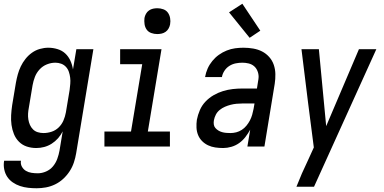

<svg xmlns="http://www.w3.org/2000/svg" viewBox="-31 -783 2051 1026"><path d="M165 223Q142 223 119.5 220.5Q97 218 76 211Q55 204 37 191.5Q19 179 7.5 161.5Q-4 144 -8.5 121.5Q-13 99 -9 76H81Q78 93 86 107.5Q94 122 107.5 130Q121 138 137.5 140.5Q154 143 171 143Q193 143 215 133.5Q237 124 252 106Q267 88 275 66Q283 44 287 22L304 -81Q294 -61 279 -44Q264 -27 245 -15Q226 -3 205 2.5Q184 8 163 8Q136 8 112 0Q88 -8 70.5 -25.5Q53 -43 43.5 -66.5Q34 -90 30.5 -115.5Q27 -141 28.5 -167.5Q30 -194 34 -221L54 -341Q58 -363 64 -385Q70 -407 80 -428Q90 -449 105 -468Q120 -487 139.5 -501Q159 -515 182 -521.5Q205 -528 227 -528Q252 -528 276.5 -520.5Q301 -513 318 -497Q335 -481 345 -459Q355 -437 359 -412L377 -520H468L376 36Q372 60 364 84.5Q356 109 341.5 131.5Q327 154 307 172.5Q287 191 263 202.5Q239 214 214 218.5Q189 223 165 223ZM201 -72Q223 -72 244.5 -79Q266 -86 282.5 -102Q299 -118 308 -139Q317 -160 321 -182L341 -302Q343 -318 344.5 -335Q346 -352 344 -368Q342 -384 337 -399Q332 -414 321.5 -425.5Q311 -437 296 -442.5Q281 -448 265 -448Q242 -448 219.5 -439Q197 -430 180.5 -412Q164 -394 155.5 -372Q147 -350 143 -327L123 -207Q120 -192 119 -176Q118 -160 120.5 -144.5Q123 -129 129 -115.5Q135 -102 145.5 -91.5Q156 -81 171 -76.5Q186 -72 201 -72Z M877 0H527V-80H669L729 -440H611V-520H832L759 -80H877ZM809 -601Q793 -601 777.5 -606.5Q762 -612 753 -624.5Q744 -637 741.5 -653.5Q739 -670 741 -687Q743 -698 749 -709Q755 -720 765 -727Q775 -734 786.5 -736.5Q798 -739 810 -739Q826 -739 841.5 -733.5Q857 -728 866 -715.5Q875 -703 878 -686.5Q881 -670 878 -653Q876 -642 870 -631Q864 -620 854 -613Q844 -606 832.5 -603.5Q821 -601 809 -601Z M1162 8Q1140 8 1119.5 5Q1099 2 1081 -6.5Q1063 -15 1049 -29Q1035 -43 1027.5 -61.5Q1020 -80 1019 -101Q1018 -122 1021 -143Q1026 -169 1037 -194.5Q1048 -220 1067 -240Q1086 -260 1110 -274Q1134 -288 1160 -296Q1186 -304 1212 -307Q1238 -310 1264 -310H1342L1348 -348Q1349 -354 1350 -360Q1351 -366 1351 -372Q1351 -389 1344.5 -404.5Q1338 -420 1326 -430Q1314 -440 1297.5 -444Q1281 -448 1264 -448Q1247 -448 1229 -444.5Q1211 -441 1195 -431Q1179 -421 1168.5 -405Q1158 -389 1155 -372V-371H1065V-372Q1069 -395 1078.5 -416.5Q1088 -438 1103.5 -457Q1119 -476 1138.5 -490Q1158 -504 1180.5 -513Q1203 -522 1225.5 -525Q1248 -528 1270 -528Q1297 -528 1322.5 -523.5Q1348 -519 1369.5 -508Q1391 -497 1407.5 -478.5Q1424 -460 1432 -436.5Q1440 -413 1440.5 -387Q1441 -361 1437 -335L1382 0H1291L1306 -90Q1295 -70 1280.5 -51Q1266 -32 1247 -18.5Q1228 -5 1205.5 1.5Q1183 8 1162 8ZM1200 -72Q1216 -72 1231.5 -76Q1247 -80 1261 -89Q1275 -98 1286 -111.5Q1297 -125 1304.5 -139.5Q1312 -154 1316.5 -169.5Q1321 -185 1324 -201L1329 -230H1264Q1249 -230 1233 -228.5Q1217 -227 1201.5 -223Q1186 -219 1171 -212.5Q1156 -206 1143 -195.5Q1130 -185 1122.5 -170.5Q1115 -156 1112 -140Q1110 -129 1111.5 -118Q1113 -107 1120 -99Q1127 -91 1136 -85.5Q1145 -80 1155.5 -77Q1166 -74 1177.5 -73Q1189 -72 1200 -72ZM1303 -581 1193 -717 1264 -763 1360 -619Z M1553 215Q1567 179 1582.5 143.5Q1598 108 1615 73L1646 5L1615 -236L1580 -520H1673L1712 -109L1887 -520H1980L1647 215Z"/></svg>

Font: Iosevka Medium Oblique
Style: Regular
Weight: 500
Italic angle: -9°
Monospace: yes
Designer: Belleve Invis
Foundry: Belleve Invis
Version: Version 32.5.0; ttfautohint (v1.8.4)